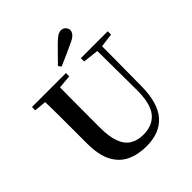

<svg xmlns="http://www.w3.org/2000/svg" viewBox="-260 -1149 1339 1339"><g transform="rotate(-45 409.0 -479.5)"><path d="M369.6 -814.5Q399.5 -844.9 428.8 -875.4Q458.2 -905.8 485.4 -932.2Q510.5 -956.6 527.4 -966.6Q544.3 -976.5 559.4 -976.5Q580.9 -976.5 594.5 -962.3Q608.1 -948.1 608.1 -930.5Q608.1 -916.4 595.7 -899.5Q583.2 -882.7 546.2 -865.9Q506.1 -846.9 465.8 -829Q425.5 -811.1 384.5 -793.6ZM411.6 18.6Q328.6 18.6 265.1 -11.1Q201.7 -40.8 166.3 -108.6Q130.9 -176.3 130.9 -290V-400.9Q130.9 -485.1 130.6 -570.6Q130.2 -656.1 127.5 -740.5H274.9Q273.9 -656.3 273.4 -571.6Q272.9 -486.9 272.9 -400.9V-305Q272.9 -213.4 293.8 -158.2Q314.7 -102.9 355.1 -78.4Q395.4 -53.9 453 -53.9Q545.1 -53.9 593.5 -114Q641.9 -174.1 640.5 -312.5L637.5 -740.5H685.2L682 -304.3Q680.6 -138.8 611.5 -60.1Q542.4 18.6 411.6 18.6ZM39.2 -707.9V-740.5H374.4V-707.9L218.8 -694.2H191.8ZM521.1 -707.9V-740.5H786.3V-707.9L674.7 -693.5H646.5Z"/></g></svg>

Font: Noto Serif JP
Style: Regular
Weight: 200
Designer: Ryoko NISHIZUKA 西塚涼子 (kana & ideographs); Frank Grießhammer (Latin, Greek & Cyrillic); Wenlong ZHANG 张文龙 (bopomofo); San
Foundry: Adobe
Version: Version 2.001;hotconv 1.1.0;makeotfexe 2.6.0